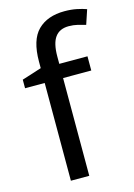

<svg xmlns="http://www.w3.org/2000/svg" viewBox="-117 -827 621 888"><g transform="rotate(-15 193.5 -382.5)"><path d="M332 -468H197V0H109V-468H15V-509L109 -539V-570Q109 -674 155 -719.5Q201 -765 283 -765Q315 -765 341.5 -759.5Q368 -754 387 -747L364 -678Q348 -683 327 -688Q306 -693 284 -693Q240 -693 218.5 -663.5Q197 -634 197 -571V-536H332Z"/></g></svg>

Font: Noto Sans Elymaic
Style: Regular
Weight: 400
Designer: Morgane Pierson
Foundry: Google LLC
Version: Version 1.002; ttfautohint (v1.8.4.7-5d5b)